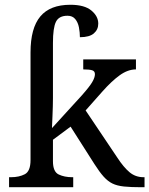

<svg xmlns="http://www.w3.org/2000/svg" viewBox="-20 -785 626 805"><path d="M18 0V-42H26Q60 -42 84 -54.5Q108 -67 108 -114V-565Q108 -667 149 -716Q190 -765 275 -765Q334 -765 363 -741Q392 -717 392 -686Q392 -661 373.5 -645Q355 -629 315 -629Q315 -649 311 -670Q307 -691 295.5 -705Q284 -719 263 -719Q227 -719 214.5 -693.5Q202 -668 202 -605V-374Q202 -361 201.5 -340Q201 -319 200 -298Q199 -277 198.5 -262.5Q198 -248 198 -248L323 -385Q355 -421 366.5 -440.5Q378 -460 378 -474Q378 -487 366 -490.5Q354 -494 329 -494V-536H550V-494Q516 -494 482 -469.5Q448 -445 409 -401L339 -322L472 -124Q498 -84 523 -63Q548 -42 582 -42H586V0H572Q529 0 500 -3Q471 -6 451.5 -15.5Q432 -25 414.5 -44.5Q397 -64 376 -97L276 -254L202 -199V-109Q202 -65 226 -53.5Q250 -42 283 -42H287V0Z"/></svg>

Font: NotoSerif-Regular
Style: Regular
Weight: 400
Designer: Monotype Design Team
Foundry: Monotype Imaging Inc.
Version: Version 2.007; ttfautohint (v1.8) -l 8 -r 50 -G 200 -x 14 -D